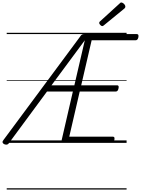

<svg xmlns="http://www.w3.org/2000/svg" viewBox="-54 -1149 1134 1544"><path d="M842 0H466Q451 0 445 -5.5Q439 -11 442 -23L532 -413H324L20 -1Q13 11 3.5 13.5Q-6 16 -19 11Q-30 6 -33 -2.5Q-36 -11 -27 -22L592 -857Q599 -868 606 -871.5Q613 -875 627 -875H1045Q1055 -875 1058 -869Q1061 -863 1059 -850Q1056 -837 1050.5 -831Q1045 -825 1035 -825H683L599 -463H889Q896 -463 899 -457Q902 -451 899 -438Q896 -424 890.5 -418.5Q885 -413 877 -413H587L503 -50H853Q863 -50 865.5 -44Q868 -38 866 -25Q863 -12 857 -6Q851 0 842 0ZM360 -463H544L628 -825ZM769 -939Q761 -939 752.5 -948Q744 -957 744 -963Q744 -966 744.5 -969Q745 -972 749 -976L907 -1120Q911 -1124 914 -1126.5Q917 -1129 921 -1129Q928 -1129 936 -1123.5Q944 -1118 949 -1110.5Q954 -1103 954 -1096Q954 -1093 953 -1089.5Q952 -1086 947 -1081L782 -946Q778 -943 775 -941Q772 -939 769 -939ZM0 365H964V375H0ZM0 -20H964V0H0ZM0 -505H964V-500H0ZM0 -885H964V-875H0Z"/></svg>

Font: Playwrite AT Guides
Style: Italic
Weight: 400
Italic angle: -13.0072°
Designer: Veronika Burian, José Scaglione
Foundry: TypeTogether
Version: Version 1.002